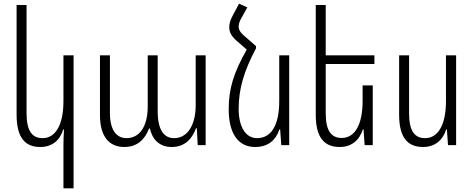

<svg xmlns="http://www.w3.org/2000/svg" viewBox="-20 -787 2565 1041"><path d="M379 234V-487H324V-239C324 -110 281 -38 211 -38C156 -38 124 -74 124 -173V-760H70V-165C70 -37 119 10 198 10C264 10 305 -27 323 -85H327C325 -56 324 -28 324 2V234Z M654 10C725 10 766 -32 788 -90H793C805 -33 843 10 911 10C990 10 1025 -44 1043 -92H1047L1052 0H1095V-487H1041V-216C1041 -113 999 -38 924 -38C873 -38 835 -76 835 -184V-487H781V-211C781 -100 736 -38 666 -38C614 -38 576 -78 576 -175V-487H522V-163C522 -45 573 10 654 10Z M1368 -537 1306 -591C1283 -610 1274 -626 1274 -644C1274 -658 1280 -675 1291 -693L1321 -747L1276 -767L1242 -703C1229 -679 1223 -660 1223 -640C1223 -612 1235 -590 1264 -565L1318 -518C1246 -393 1220 -304 1220 -194C1220 -69 1268 10 1363 10C1434 10 1475 -27 1495 -85H1499L1505 0H1548V-487H1494V-239C1494 -107 1450 -38 1374 -38C1309 -38 1274 -104 1274 -196C1274 -307 1303 -402 1368 -525Z M2001 -324H1946V-239C1946 -110 1903 -39 1833 -39C1778 -39 1746 -75 1746 -173V-440H2010V-487H1746V-760H1692V-165C1692 -37 1741 10 1822 10C1886 10 1929 -27 1947 -85H1951L1957 0H2001Z M2453 -487H2398V-239C2398 -110 2355 -38 2285 -38C2230 -38 2198 -74 2198 -173V-487H2144V-165C2144 -37 2193 10 2274 10C2338 10 2381 -27 2399 -85H2403L2409 0H2453Z"/></svg>

Font: Noto Sans Armenian Condensed Light
Style: Regular
Weight: 300
Width: 3
Designer: Monotype Design Team
Foundry: Monotype Imaging Inc.
Version: Version 2.008